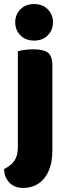

<svg xmlns="http://www.w3.org/2000/svg" viewBox="-27 -731 334 946"><path d="M231 9Q231 58 219.5 93Q208 128 188.5 150.5Q169 173 143 184Q117 195 88 195Q44 195 19 168.5Q-6 142 -7 102Q29 84 45 59.5Q61 35 61 -7V-479Q72 -482 92.5 -485Q113 -488 137 -488Q187 -488 209 -471.5Q231 -455 231 -408ZM141 -711Q183 -711 208.5 -685Q234 -659 234 -621Q234 -583 208.5 -557Q183 -531 141 -531Q99 -531 73.5 -557Q48 -583 48 -621Q48 -659 73.5 -685Q99 -711 141 -711Z"/></svg>

Font: Baloo 2 Latin ExtraBold
Style: Regular
Weight: 400
Designer: Sarang Kulkarni and Ek Type
Foundry: Ek Type
Version: Version 1.001